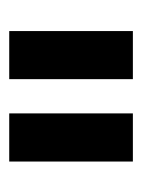

<svg xmlns="http://www.w3.org/2000/svg" viewBox="34 -781 308 416"><g transform="rotate(-90 188.0 -573.0)"><path d="M150.3 -439.1H46V-707H150.3ZM328.7 -439.1H224.5V-707H328.7Z"/></g></svg>

Font: Pretendard JP Variable
Style: Regular
Weight: 400
Designer: Base glyphs from Inter by Rasmus Andersson; Hangul glyphs from Noto Sans CJK(Source Han Sans) by Jang Soo-young and Kang
Foundry: Kil Hyung-jin
Version: Version 1.307;Glyphs 3.2 (3192)